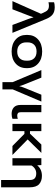

<svg xmlns="http://www.w3.org/2000/svg" viewBox="1196 -1999 1001 3443"><g transform="rotate(90 1696.5 -277.5)"><path d="M-4.9 0H141.6L251 -283.7Q259.3 -304.7 264.9 -321Q270.5 -337.4 283.2 -375.5H286.1Q297.9 -337.9 302 -324.5Q306.2 -311 316.4 -283.2L422.4 0H564L316.4 -601.6Q284.7 -681.2 235.8 -719.7Q187 -758.3 104.5 -758.3Q74.7 -758.3 53 -754.9Q31.2 -751.5 15.1 -746.6L15.6 -646Q29.8 -649.9 46.9 -652.1Q64 -654.3 79.1 -654.3Q126 -654.3 153.8 -632.1Q181.6 -609.9 211.4 -537.1L222.2 -511.2Z M601.1 -251.5Q601.1 -130.9 683.1 -58.1Q765.1 14.6 898.9 14.6Q1032.7 14.6 1114.7 -58.1Q1196.8 -130.9 1196.8 -251.5V-267.1Q1196.8 -387.7 1114.7 -460.4Q1032.7 -533.2 898.9 -533.2Q765.1 -533.2 683.1 -460.4Q601.1 -387.7 601.1 -267.1ZM734.9 -272.5Q734.9 -345.7 777.3 -389.2Q819.8 -432.6 898.9 -432.6Q978 -432.6 1020.5 -389.2Q1063 -345.7 1063 -272.5V-246.6Q1063 -173.3 1020.8 -129.6Q978.5 -85.9 898.9 -85.9Q819.3 -85.9 777.1 -129.6Q734.9 -173.3 734.9 -246.6Z M1447.8 179.2H1577.6V-4.4L1796.4 -518.6H1673.3L1544.4 -199.7Q1537.1 -180.7 1530.5 -159.9Q1523.9 -139.2 1521.5 -126H1518.6Q1515.6 -139.6 1509.8 -158.9Q1503.9 -178.2 1495.1 -199.7L1367.2 -518.6H1231.4L1447.8 -4.4Z M2017.6 14.6Q2045.4 14.6 2068.6 10Q2091.8 5.4 2105 -0.5V-96.2Q2091.3 -91.8 2077.4 -88.9Q2063.5 -85.9 2049.3 -85.9Q2018.6 -85.9 2002.9 -99.9Q1987.3 -113.8 1987.3 -148.4V-518.6H1857.4L1856.9 -146.5Q1856.9 -63.5 1901.1 -24.4Q1945.3 14.6 2017.6 14.6Z M2195.8 0H2326.2V-214.8H2375.5L2592.8 0H2753.9L2475.6 -272.9L2716.8 -518.6H2566.9L2372.1 -314.5H2326.2V-518.6H2195.8Z M3203.1 203.1H3334V-306.6Q3334 -428.7 3277.3 -478.8Q3220.7 -528.8 3128.4 -528.8Q3068.8 -528.8 3020.8 -507.3Q2972.7 -485.8 2941.4 -445.8H2939.5L2935.5 -518.6H2812V0H2942.9V-341.3Q2964.4 -379.9 3001.5 -403.3Q3038.6 -426.8 3085.4 -426.8Q3142.1 -426.8 3172.6 -399.7Q3203.1 -372.6 3203.1 -309.6Z"/></g></svg>

Font: Roboto Flex
Style: wght 600 wdth 140 opsz 13.0 GRAD 0.00 slnt 0.00 XTRA 468 XOPQ 96 YOPQ 79 YTLC 514 YTUC 712 YTAS 750 YTDE -203.00 YTFI 738
Weight: 600
Width: 8
Designer: Berlow after Robertson
Foundry: Google
Version: Version 3.100